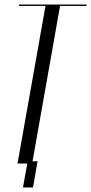

<svg xmlns="http://www.w3.org/2000/svg" viewBox="-20 -719 401 844"><path d="M361 -699H64L63 -693H180L57 0H100L81 105H125L145 -10H123L244 -693H360Z"/></svg>

Font: Moniqa Ita Display
Style: Italic
Weight: 400
Italic angle: -10°
Designer: Rajesh Rajput
Foundry: Rajesh Rajput
Version: Version 1.000